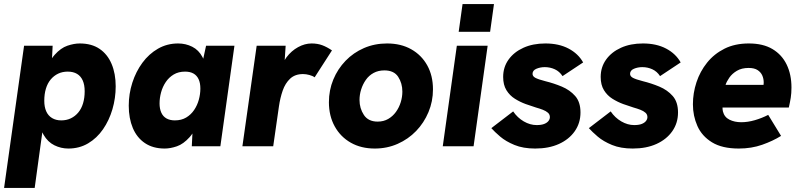

<svg xmlns="http://www.w3.org/2000/svg" viewBox="-29 -717 3930 941"><path d="M-9 204 89 -493H229L223 -371L186 -345Q209 -415 239 -448.5Q269 -482 301.5 -493Q334 -504 362 -504Q420 -504 459 -477.5Q498 -451 518 -403.5Q538 -356 538 -294Q538 -236 522 -181.5Q506 -127 476 -83.5Q446 -40 403 -14.5Q360 11 306 11Q270 11 237.5 -5Q205 -21 184.5 -56.5Q164 -92 163 -150L186 -124L141 204ZM271 -127Q297 -127 318 -137Q339 -147 354.5 -165.5Q370 -184 378 -210.5Q386 -237 386 -270Q386 -301 376.5 -322.5Q367 -344 348.5 -355Q330 -366 303 -366Q277 -366 256 -356Q235 -346 219.5 -327.5Q204 -309 196 -282.5Q188 -256 188 -223Q188 -193 197.5 -171.5Q207 -150 226 -138.5Q245 -127 271 -127Z M778 11Q721 11 681.5 -15.5Q642 -42 622 -89.5Q602 -137 602 -199Q602 -257 619.5 -311.5Q637 -366 669 -409.5Q701 -453 745.5 -478.5Q790 -504 844 -504Q881 -504 913 -488Q945 -472 963.5 -437Q982 -402 977 -343L954 -369L981 -493H1120L1051 0H911L917 -122L953 -148Q931 -79 900.5 -45Q870 -11 838 0Q806 11 778 11ZM828 -127Q860 -127 883.5 -141Q907 -155 922.5 -178Q938 -201 945.5 -228.5Q953 -256 953 -283Q953 -310 944.5 -328.5Q936 -347 919.5 -356.5Q903 -366 878 -366Q846 -366 822.5 -352Q799 -338 783.5 -315Q768 -292 760.5 -264.5Q753 -237 753 -210Q753 -184 761.5 -165Q770 -146 787 -136.5Q804 -127 828 -127Z M1159 0 1229 -493H1371L1362 -358L1344 -362Q1351 -404 1375 -436Q1399 -468 1432 -486Q1465 -504 1498 -504Q1527 -504 1550 -495.5Q1573 -487 1598 -470L1513 -338Q1504 -345 1487.5 -349.5Q1471 -354 1456 -354Q1417 -354 1393 -331.5Q1369 -309 1356.5 -273Q1344 -237 1338 -195L1310 0Z M1808 11Q1741 11 1690.5 -17.5Q1640 -46 1611.5 -97.5Q1583 -149 1583 -216Q1583 -275 1604.5 -327Q1626 -379 1664.5 -419Q1703 -459 1755 -481.5Q1807 -504 1868 -504Q1936 -504 1986.5 -475.5Q2037 -447 2065 -396.5Q2093 -346 2093 -279Q2093 -220 2071 -167.5Q2049 -115 2010.5 -75Q1972 -35 1920 -12Q1868 11 1808 11ZM1822 -121Q1851 -121 1873.5 -134Q1896 -147 1911.5 -168.5Q1927 -190 1935 -216Q1943 -242 1943 -268Q1943 -309 1922.5 -340.5Q1902 -372 1855 -372Q1825 -372 1802 -359.5Q1779 -347 1764 -325.5Q1749 -304 1741 -278.5Q1733 -253 1733 -227Q1733 -186 1754.5 -153.5Q1776 -121 1822 -121Z M2141 0 2210 -493H2361L2292 0ZM2219 -561 2238 -697H2392L2373 -561Z M2594 11Q2535 11 2492.5 -6.5Q2450 -24 2422.5 -47.5Q2395 -71 2379 -89L2486 -171Q2507 -140 2538 -122Q2569 -104 2601 -104Q2624 -104 2638 -109.5Q2652 -115 2659 -124Q2666 -133 2666 -143Q2666 -156 2656.5 -164.5Q2647 -173 2631.5 -179Q2616 -185 2598 -190Q2575 -197 2547.5 -207Q2520 -217 2494.5 -233Q2469 -249 2453 -275Q2437 -301 2437 -340Q2437 -388 2463.5 -425Q2490 -462 2536.5 -483Q2583 -504 2644 -504Q2710 -504 2757.5 -479Q2805 -454 2829 -411L2728 -344Q2713 -367 2690 -377.5Q2667 -388 2641 -388Q2619 -388 2600 -380Q2581 -372 2581 -355Q2581 -343 2595 -335.5Q2609 -328 2644 -319Q2685 -309 2724.5 -292.5Q2764 -276 2790 -246.5Q2816 -217 2816 -166Q2816 -114 2788 -74Q2760 -34 2710.5 -11.5Q2661 11 2594 11Z M3072 11Q3013 11 2970.5 -6.5Q2928 -24 2900.5 -47.5Q2873 -71 2857 -89L2964 -171Q2985 -140 3016 -122Q3047 -104 3079 -104Q3102 -104 3116 -109.5Q3130 -115 3137 -124Q3144 -133 3144 -143Q3144 -156 3134.5 -164.5Q3125 -173 3109.5 -179Q3094 -185 3076 -190Q3053 -197 3025.5 -207Q2998 -217 2972.5 -233Q2947 -249 2931 -275Q2915 -301 2915 -340Q2915 -388 2941.5 -425Q2968 -462 3014.5 -483Q3061 -504 3122 -504Q3188 -504 3235.5 -479Q3283 -454 3307 -411L3206 -344Q3191 -367 3168 -377.5Q3145 -388 3119 -388Q3097 -388 3078 -380Q3059 -372 3059 -355Q3059 -343 3073 -335.5Q3087 -328 3122 -319Q3163 -309 3202.5 -292.5Q3242 -276 3268 -246.5Q3294 -217 3294 -166Q3294 -114 3266 -74Q3238 -34 3188.5 -11.5Q3139 11 3072 11Z M3592 11Q3510 11 3460.5 -19.5Q3411 -50 3389 -99.5Q3367 -149 3367 -206Q3367 -261 3384.5 -314Q3402 -367 3436.5 -410Q3471 -453 3522 -478.5Q3573 -504 3641 -504Q3711 -504 3757 -476.5Q3803 -449 3826.5 -400.5Q3850 -352 3850 -288Q3850 -260 3846.5 -238Q3843 -216 3837 -190H3512Q3512 -185 3512.5 -180.5Q3513 -176 3514 -171Q3521 -143 3546 -130.5Q3571 -118 3604 -118Q3636 -118 3670.5 -128Q3705 -138 3736 -154L3799 -51Q3759 -26 3706.5 -7.5Q3654 11 3592 11ZM3708 -273Q3711 -283 3712.5 -293Q3714 -303 3714 -312Q3714 -331 3707 -347Q3700 -363 3684 -373.5Q3668 -384 3640 -384Q3606 -384 3582.5 -370Q3559 -356 3545.5 -336.5Q3532 -317 3527 -301H3759Z"/></svg>

Font: Hanken Grotesk Black
Style: Italic
Weight: 900
Italic angle: -8°
Designer: Alfredo Marco Pradil
Foundry: Hanken Design Co.
Version: Version 3.013